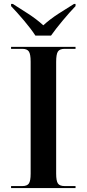

<svg xmlns="http://www.w3.org/2000/svg" viewBox="-20 -951 438 971"><path d="M36 0H362V-10H307Q282 -10 273 -23Q264 -36 264 -73V-638Q264 -677 273 -690.5Q282 -704 307 -704H362V-714H36V-704H93Q117 -704 126 -690.5Q135 -677 135 -639V-73Q135 -36 126 -23Q117 -10 93 -10H36ZM159 -771H238Q262 -805 297.5 -847.5Q333 -890 362 -920V-931H354Q318 -909 275.5 -881.5Q233 -854 199 -823Q165 -854 122.5 -881.5Q80 -909 45 -931H36V-920Q65 -890 101 -847.5Q137 -805 159 -771Z"/></svg>

Font: Noto Serif Display Semi
Style: Regular
Weight: 600
Designer: Monotype Design Team
Foundry: Monotype Imaging Inc.
Version: Version 1.900